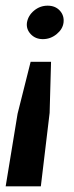

<svg xmlns="http://www.w3.org/2000/svg" viewBox="-23 -525 262 677"><path d="M157 -307 152 -127 121 132H-3L39 -124L85 -307ZM145 -505Q172 -505 188 -487.5Q204 -470 201 -445Q198 -422 176.5 -404.5Q155 -387 128 -387Q102 -387 85.5 -404.5Q69 -422 72 -445Q76 -470 97 -487.5Q118 -505 145 -505Z"/></svg>

Font: Alumni Sans
Style: Bold Italic
Weight: 700
Italic angle: -8°
Designer: Robert E. Leuschke
Foundry: Robert E. Leuschke
Version: Version 1.016